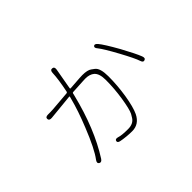

<svg xmlns="http://www.w3.org/2000/svg" viewBox="-108 -890 1216 1216"><g transform="rotate(-45 500.0 -282.0)"><path d="M242 22Q229 42 214 33Q200 23 215 3Q256 -51 311 -189Q354 -295 376 -381Q379 -393 380 -396Q381 -399 376 -399L204 -382Q180 -380 179 -397Q178 -414 202 -414H223Q235 -414 247 -415L381 -426Q387 -427 388 -433Q407 -525 409 -580Q410 -604 428 -602Q446 -600 442 -576L417 -435Q416 -430 421 -430L507 -436Q519 -437 532 -437Q579 -437 598 -422Q607 -415 617 -408Q644 -387 644 -314Q644 -234 631 -151Q617 -65 597 -23Q567 38 505 38Q458 38 409 29Q385 25 389 10Q392 -5 416 2Q438 10 496 10Q545 10 565 -25Q571 -35 577 -45Q591 -73 604 -156Q616 -235 616 -310Q616 -367 591 -389Q569 -408 530 -408Q518 -408 506 -407L416 -402Q410 -402 409 -397Q408 -392 405 -380Q346 -141 242 22ZM877 -225Q862 -219 855 -242Q845 -274 795 -366Q745 -458 721 -488Q705 -506 716 -515Q726 -524 742 -506Q766 -478 820 -382Q869 -292 884 -253Q893 -230 877 -225Z"/></g></svg>

Font: Resource Han Rounded JP ExtraLight
Style: Regular
Weight: 250
Designer: Cyano Hao (round all glyphs); Ryoko NISHIZUKA 西塚涼子 (kana, bopomofo & ideographs); Paul D. Hunt (Latin, Greek & Cyrillic)
Foundry: Cyano Hao
Version: 0.990